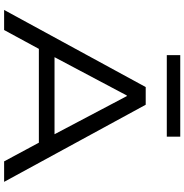

<svg xmlns="http://www.w3.org/2000/svg" viewBox="-1 -916 917 956"><g transform="rotate(90 458.0 -438.5)"><path d="M30 0 414 -705H502L886 0H784L676 -201L726 -173H188L239 -201L130 0ZM456 -611 254 -230 221 -251H693L660 -230L459 -611ZM255 -810V-877H661V-810Z"/></g></svg>

Font: Nunito Sans 10pt Expanded
Style: Regular
Weight: 400
Width: 7
Designer: Vernon Adams
Foundry: Vernon Adams
Version: Version 3.101;gftools[0.9.27]